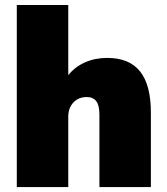

<svg xmlns="http://www.w3.org/2000/svg" viewBox="-20 -756 675 776"><path d="M47.9 0V-735.8H255.9V-452.1Q282.7 -485.8 323.5 -503.9Q364.3 -522 413.1 -522Q502.4 -522 546.1 -467.3Q589.8 -412.6 589.8 -300.8V0H381.8V-293Q381.8 -330.1 369.1 -346.9Q356.4 -363.8 331.1 -363.8Q297.4 -363.8 276.6 -341.8Q255.9 -319.8 255.9 -284.2V0Z"/></svg>

Font: Mulish ExtraBlack
Style: Regular
Weight: 1000
Designer: Vernon Adams
Foundry: Vernon Adams
Version: Version 3.603; ttfautohint (v1.8.3)